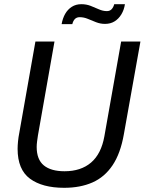

<svg xmlns="http://www.w3.org/2000/svg" viewBox="-20 -884 690 916"><path d="M286 12Q182 12 123 -31.5Q64 -75 64 -174Q64 -190 66 -210Q68 -230 72 -250L149 -686H240L161 -238Q159 -225 157 -210Q155 -195 155 -183Q155 -123 189 -95Q223 -67 288 -67Q366 -67 414.5 -108.5Q463 -150 478 -234L558 -686H650L571 -244Q555 -152 517 -95.5Q479 -39 421 -13.5Q363 12 286 12ZM274 -769Q279 -797 291 -818Q303 -839 322.5 -851.5Q342 -864 368 -864Q392 -864 412.5 -856Q433 -848 452 -839.5Q471 -831 490 -831Q504 -831 512.5 -840Q521 -849 525 -864H576Q572 -837 559 -815.5Q546 -794 526.5 -782Q507 -770 481 -770Q459 -770 438.5 -778Q418 -786 399 -794Q380 -802 360 -802Q346 -802 337.5 -793.5Q329 -785 325 -769Z"/></svg>

Font: Archivo SemiCondensed
Style: Italic
Weight: 400
Width: 4
Italic angle: -10°
Designer: Hector Gatti
Foundry: Omnibus-Type
Version: Version 2.001